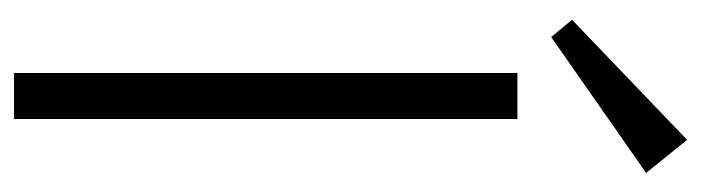

<svg xmlns="http://www.w3.org/2000/svg" viewBox="-374 -602 976 267"><g transform="rotate(90 113.5 -468.0)"><path d="M145 -700V0H81V-700ZM220 -879 31 -747 7 -776 174 -936Z"/></g></svg>

Font: Pathway Extreme SemiCondensed ExtraLight
Style: Regular
Weight: 250
Width: 4
Version: Version 1.001;gftools[0.9.26]